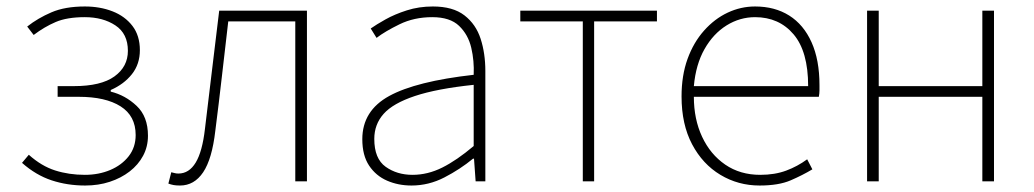

<svg xmlns="http://www.w3.org/2000/svg" viewBox="-20 -560 3195 593"><path d="M243 13Q188 13 139.5 -3Q91 -19 48 -57L69 -82Q108 -47 150.5 -33.5Q193 -20 242 -20Q285 -20 320.5 -35Q356 -50 377.5 -77.5Q399 -105 399 -143Q399 -202 352.5 -231.5Q306 -261 223 -261H158V-294H208Q292 -294 333.5 -324Q375 -354 375 -403Q375 -456 336.5 -481.5Q298 -507 242 -507Q187 -507 152 -492Q117 -477 84 -452L64 -478Q97 -504 139 -522Q181 -540 242 -540Q289 -540 327.5 -525Q366 -510 389 -480Q412 -450 412 -405Q412 -362 387.5 -331Q363 -300 322 -282V-277Q367 -266 402 -233Q437 -200 437 -141Q437 -107 422 -79Q407 -51 380.5 -30.5Q354 -10 319 1.5Q284 13 243 13Z M536 13Q524 13 516 11.5Q508 10 500 7L509 -28Q514 -27 519 -25.5Q524 -24 531 -24Q564 -24 584.5 -58Q605 -92 613 -162Q624 -254 635 -345Q646 -436 657 -527H928V0H892V-494H685Q675 -409 665.5 -325.5Q656 -242 645 -156Q635 -69 607.5 -28Q580 13 536 13Z M1251 13Q1210 13 1175.5 -2Q1141 -17 1120 -48.5Q1099 -80 1099 -130Q1099 -218 1182 -263.5Q1265 -309 1443 -329Q1445 -372 1435.5 -412.5Q1426 -453 1398 -480Q1370 -507 1315 -507Q1259 -507 1214 -485Q1169 -463 1143 -443L1125 -472Q1142 -484 1170.5 -500Q1199 -516 1236.5 -528Q1274 -540 1317 -540Q1379 -540 1414.5 -512.5Q1450 -485 1464.5 -440Q1479 -395 1479 -341V0H1449L1444 -70H1441Q1401 -37 1352.5 -12Q1304 13 1251 13ZM1254 -20Q1301 -20 1346 -42.5Q1391 -65 1443 -109V-298Q1329 -286 1261.5 -263.5Q1194 -241 1165 -208.5Q1136 -176 1136 -131Q1136 -70 1171 -45Q1206 -20 1254 -20Z M1780 0V-494H1587V-527H2009V-494H1815V0Z M2326 13Q2260 13 2205 -20Q2150 -53 2117.5 -114.5Q2085 -176 2085 -262Q2085 -327 2103.5 -378Q2122 -429 2154.5 -465.5Q2187 -502 2227.5 -521Q2268 -540 2312 -540Q2373 -540 2417.5 -512Q2462 -484 2486.5 -429.5Q2511 -375 2511 -297Q2511 -289 2511 -280.5Q2511 -272 2509 -261H2123Q2123 -192 2148.5 -137.5Q2174 -83 2220 -51.5Q2266 -20 2328 -20Q2373 -20 2408 -33Q2443 -46 2473 -68L2489 -37Q2459 -19 2422 -3Q2385 13 2326 13ZM2123 -294H2476Q2476 -401 2431 -454Q2386 -507 2312 -507Q2265 -507 2224 -481.5Q2183 -456 2156 -408.5Q2129 -361 2123 -294Z M2658 0V-527H2694V-294H3014V-527H3050V0H3014V-261H2694V0Z"/></svg>

Font: Noto Sans TC Thin
Style: Regular
Weight: 100
Designer: Ryoko NISHIZUKA 西塚涼子 (kana, bopomofo & ideographs); Paul D. Hunt (Latin, Greek & Cyrillic); Sandoll Communications 산돌커뮤니
Foundry: Adobe
Version: Version 2.004-H2;hotconv 1.0.118;makeotfexe 2.5.65603